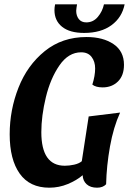

<svg xmlns="http://www.w3.org/2000/svg" viewBox="-20 -852 599 892"><path d="M473 4Q458 20 431 20Q400 20 382.5 4Q365 -12 364 -38Q336 -14 295 3Q254 20 209 20Q118 20 71.5 -45.5Q25 -111 25 -228Q25 -341 66 -445Q107 -549 188 -614.5Q269 -680 382 -680Q459 -680 507.5 -647Q556 -614 556 -551Q556 -501 528 -473.5Q500 -446 457 -446Q425 -446 409 -459Q422 -500 422 -534Q422 -566 405.5 -587.5Q389 -609 357 -609Q298 -609 256 -548Q214 -487 193 -400Q172 -313 172 -238Q172 -82 281 -82Q302 -82 324.5 -87Q347 -92 360 -103L392 -311L538 -329Q507 -261 491 -171.5Q475 -82 473 4ZM334 -802Q334 -779 346 -763.5Q358 -748 381 -748Q413 -748 434.5 -773.5Q456 -799 463 -832H559Q547 -771 498 -735Q449 -699 371 -699Q304 -699 268.5 -727.5Q233 -756 233 -805Q233 -817 236 -832H338Q337 -825 335.5 -816.5Q334 -808 334 -802Z"/></svg>

Font: Sansita Medium Italic
Style: Regular
Weight: 500
Italic angle: -11°
Designer: Pablo Cosgaya
Foundry: Omnibus-Type
Version: Version 1.006